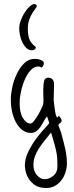

<svg xmlns="http://www.w3.org/2000/svg" viewBox="-20 -688 371 959"><path d="M288 -88Q288 -77 280 -73Q272 -69 272 -62Q271 -63 276 -51Q281 -39 285 -26Q292 1 297.5 21Q303 41 306.5 58Q310 75 312 92Q314 109 314 130Q314 151 307 173Q300 195 287 212Q274 229 255 240Q236 251 212 251Q173 251 151.5 234.5Q130 218 119.5 198Q109 178 106.5 160Q104 142 104 140Q104 103 123 66Q142 29 165 -1Q188 -31 207 -51Q226 -71 226 -74L215 -107Q205 -95 197.5 -80.5Q190 -66 181.5 -53.5Q173 -41 161.5 -32.5Q150 -24 133 -24Q115 -24 97 -35Q79 -46 65 -68Q51 -90 42.5 -121Q34 -152 34 -193Q34 -216 41 -250.5Q48 -285 63 -317Q78 -349 100.5 -371.5Q123 -394 153 -394Q170 -394 184.5 -388Q199 -382 199 -373Q199 -365 196 -360Q193 -355 188 -350Q185 -352 181.5 -354Q178 -356 172 -356Q150 -356 132.5 -336.5Q115 -317 103 -288.5Q91 -260 84.5 -229Q78 -198 78 -175Q78 -124 95 -97.5Q112 -71 131 -71Q140 -71 150.5 -84.5Q161 -98 170.5 -114.5Q180 -131 187 -146Q194 -161 195 -164Q197 -174 197 -187Q197 -198 196.5 -211.5Q196 -225 196 -239Q196 -265 200 -282.5Q204 -300 220 -300Q236 -300 243 -290.5Q250 -281 250 -268Q250 -259 249.5 -246.5Q249 -234 249 -222.5Q249 -211 248.5 -202.5Q248 -194 248 -192Q248 -186 249.5 -174.5Q251 -163 252.5 -151.5Q254 -140 255.5 -130.5Q257 -121 258 -118Q259 -115 261 -109Q263 -103 265 -100Q266 -102 269 -104.5Q272 -107 274 -109Q279 -106 283.5 -97.5Q288 -89 288 -88ZM254 39Q250 23 245 7Q240 -9 235 -26Q218 -5 202.5 14.5Q187 34 174.5 53Q162 72 154.5 92.5Q147 113 147 136Q147 167 164.5 187Q182 207 203 207Q226 207 246.5 190Q267 173 267 141Q267 120 266 106Q265 92 263.5 81.5Q262 71 259.5 61.5Q257 52 254 39ZM164 -659Q164 -654 157 -645Q150 -636 141.5 -622.5Q133 -609 126 -589.5Q119 -570 119 -544Q119 -517 125.5 -495.5Q132 -474 159 -453Q159 -445 153 -441Q147 -437 140 -437Q123 -437 111 -449Q99 -461 91 -478Q83 -495 79.5 -513.5Q76 -532 76 -546Q76 -565 84 -586.5Q92 -608 103.5 -626Q115 -644 128.5 -656Q142 -668 153 -668Q156 -668 160 -664.5Q164 -661 164 -659Z"/></svg>

Font: Reenie Beanie
Style: Regular
Weight: 500
Designer: James Grieshaber
Foundry: James Grieshaber
Version: Version 1.000